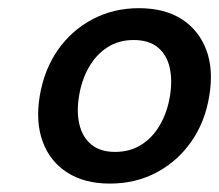

<svg xmlns="http://www.w3.org/2000/svg" viewBox="-20 -760 531 465"><path d="M246.1 -315.4Q184.1 -315.4 142.6 -342.3Q101.1 -369.1 83.5 -416.7Q65.9 -464.4 76.2 -527.3Q86.9 -591.3 120.1 -638.9Q153.3 -686.5 204.1 -713.4Q254.9 -740.2 316.4 -740.2Q378.9 -740.2 420.4 -713.4Q461.9 -686.5 479.7 -638.9Q497.6 -591.3 486.8 -527.3Q476.6 -464.4 442.9 -416.5Q409.2 -368.7 358.6 -342Q308.1 -315.4 246.1 -315.4ZM258.8 -392.1Q295.4 -392.1 323 -409.9Q350.6 -427.7 367.9 -458.3Q385.3 -488.8 391.6 -527.3Q397.9 -565.9 390.9 -596.7Q383.8 -627.4 362.1 -645.3Q340.3 -663.1 303.7 -663.1Q267.6 -663.1 240.2 -645.5Q212.9 -627.9 195.3 -597.2Q177.7 -566.4 171.4 -527.3Q165 -488.8 172.4 -458.3Q179.7 -427.7 201.2 -409.9Q222.7 -392.1 258.8 -392.1Z"/></svg>

Font: Inter 18pt Medium
Style: Italic
Weight: 500
Italic angle: -9.3988°
Designer: Rasmus Andersson
Foundry: rsms
Version: Version 4.001;git-66647c0bb